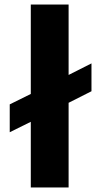

<svg xmlns="http://www.w3.org/2000/svg" viewBox="-20 -828 438 848"><path d="M23 -367 116 -413V-808H283V-497L384 -548V-425L283 -374V0H116V-290L23 -244Z"/></svg>

Font: Encode Sans Normal
Style: Bold
Weight: 700
Designer: Pablo Impallari, Andres Torresi
Foundry: Pablo Impallari, Andres Torresi
Version: Version 1.000; ttfautohint (v1.00) -l 8 -r 50 -G 200 -x 14 -